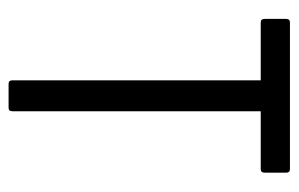

<svg xmlns="http://www.w3.org/2000/svg" viewBox="-144 -551 695 447"><g transform="rotate(90 203.5 -327.5)"><path d="M175 0Q167 0 167 -9V-587H32Q24 -587 24 -597V-646Q24 -655 32 -655H374Q382 -655 382 -646V-597Q382 -587 374 -587H239V-9Q239 0 231 0Z"/></g></svg>

Font: Sofia Sans Cond
Style: Regular
Weight: 400
Width: 3
Designer: Botio Nikoltchev, Ani Petrova
Foundry: lettersoup
Version: Version 4.100; ttfautohint (v1.8.3)